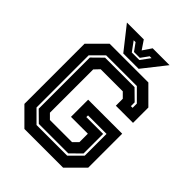

<svg xmlns="http://www.w3.org/2000/svg" viewBox="-238 -987 1115 1115"><g transform="rotate(45 319.5 -429.0)"><path d="M160.5 0 57.5 -103V-597L160.5 -700H478.5L581.5 -597V-471H440.5V-528L410 -558.5H228.5L198.5 -527V-171.5L228.5 -141.5H410L440.5 -172V-241H302V-382H581.5V-103L478.5 0ZM194 -66H446L518 -138V-317H366V-303H504V-142L441 -80H199L136 -142V-562L199 -624H441L504 -562V-531H518V-566L446 -638H194L122 -566V-138ZM256.5 -716 144.5 -858H283L319.5 -804L356 -858H494.5L382.5 -716ZM287.5 -755H349.5L392 -813H376.5L342.5 -766H294.5L260.5 -813H245Z"/></g></svg>

Font: Tourney Thin
Style: Bold
Weight: 700
Version: Version 1.015